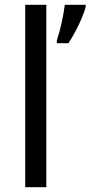

<svg xmlns="http://www.w3.org/2000/svg" viewBox="-20 -780 377 800"><path d="M173 0V-760H85V0ZM337 -751V-760H250C245 -717 230 -650 217 -612V-600H265C295 -644 328 -715 337 -751Z"/></svg>

Font: Noto Sans Gurmukhi UI
Style: Regular
Weight: 400
Designer: Jelle Bosma - Monotype Design Team
Foundry: Monotype Imaging Inc.
Version: Version 2.004